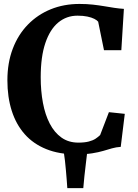

<svg xmlns="http://www.w3.org/2000/svg" viewBox="-20 -772 698 974"><path d="M321.5 182.5Q320 160.5 318.2 137.2Q316.5 114 314.2 90Q312 66 309.5 43Q307 20 303.5 -1L422.5 -0.5Q419.5 27 415.5 58.5Q411.5 90 408.2 121.8Q405 153.5 402.5 182.5ZM367.5 11Q280.5 11 214.8 -15.5Q149 -42 105.2 -91.5Q61.5 -141 39.5 -210.2Q17.5 -279.5 17.5 -364.5Q17.5 -453.5 44.8 -525Q72 -596.5 121.5 -647.2Q171 -698 237.5 -725Q304 -752 383 -752Q420.5 -752 451.5 -748.5Q482.5 -745 509 -740.5Q535.5 -736 560 -732.2Q584.5 -728.5 608.5 -727L595.5 -517.5H507.5L478 -662Q472 -669.5 458.2 -676.5Q444.5 -683.5 423.2 -688Q402 -692.5 373 -692.5Q317.5 -692.5 275.5 -657.8Q233.5 -623 210 -553.5Q186.5 -484 186.5 -380Q186.5 -310.5 197.8 -250.2Q209 -190 232.5 -144.8Q256 -99.5 292 -74Q328 -48.5 377.5 -48.5Q409 -48.5 430.2 -54Q451.5 -59.5 465 -68.5Q478.5 -77.5 488 -87L532.5 -203L613 -194.5L592.5 -27Q569 -25.5 548.2 -19.5Q527.5 -13.5 503.8 -6.5Q480 0.5 447.2 5.8Q414.5 11 367.5 11Z"/></svg>

Font: Merriweather 36pt
Style: Bold
Weight: 700
Designer: Eben Sorkin
Foundry: Eben Sorkin
Version: Version 2.100